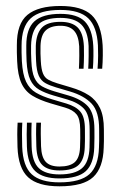

<svg xmlns="http://www.w3.org/2000/svg" viewBox="-20 -628 410 655"><path d="M182.8 7.6Q109.6 7.6 76 -23.2Q42.3 -54.1 39.7 -126.3Q38.9 -147.8 38.9 -168.6Q38.9 -189.4 40.1 -209.5H56.1Q54.9 -190.8 55 -169.2Q55 -147.6 55.7 -126.9Q58.2 -61 88.3 -33.4Q118.4 -5.9 182.8 -5.9Q254.3 -5.9 285.1 -33.8Q315.8 -61.7 317.6 -124.3Q318.2 -138.4 318.3 -146.9Q318.4 -155.5 318.3 -164.1Q318.2 -172.7 318.2 -186.6Q318.2 -247.1 292.7 -274.3Q267.2 -301.6 218 -316.1L171.2 -329.9Q149.1 -336.4 134.5 -344.6Q119.8 -352.8 112.2 -369.8Q104.6 -386.9 103.1 -419.6Q102.5 -436.5 102.1 -446.6Q101.7 -456.7 102.1 -471.7Q103.6 -512.9 122.4 -533.2Q141.2 -553.5 186.2 -553.5Q225.3 -553.5 244.7 -534.5Q264 -515.4 266.2 -470.5Q266.6 -461 266.5 -438.5Q266.4 -416.1 265 -393.5H249.2Q250.4 -415.4 250.5 -438.4Q250.6 -461.3 250.2 -469.9Q248.1 -506.4 232.5 -523.2Q217 -540.1 186.2 -540.1Q152.6 -540.1 136 -524.1Q119.3 -508.2 118.2 -471.5Q117.8 -455.9 118.1 -445.4Q118.4 -435 119.2 -419.8Q120.7 -391.7 126.6 -377.4Q132.4 -363.1 144.4 -356.4Q156.4 -349.6 175.7 -343.7L221.9 -329.9Q257.7 -319.4 282.8 -303.2Q307.9 -287 321.1 -259.4Q334.4 -231.8 334.4 -186.6Q334.4 -172.4 334.5 -163.8Q334.6 -155.1 334.5 -146.6Q334.4 -138.1 333.8 -124.1Q331.8 -55.8 298.2 -24.1Q264.5 7.6 182.8 7.6ZM182.8 -19.3Q126.7 -19.3 100.4 -44Q74.1 -68.6 71.8 -127.6Q71.1 -147.7 71 -169.1Q71 -190.6 71.9 -209.5H87.9Q87 -190.6 87.1 -169.7Q87.2 -148.7 87.9 -128.2Q89.7 -75.8 112.5 -54.4Q135.4 -33 182.8 -33Q235.4 -33 259.6 -54Q283.8 -74.9 285.4 -125.1Q286 -142.2 285.9 -155.6Q285.8 -169.1 285.8 -186.6Q285.8 -236.6 266.3 -257.2Q246.7 -277.8 210 -288.5L162.4 -302.3Q133.3 -310.8 113.6 -322.1Q93.9 -333.3 83.4 -355.6Q72.9 -377.8 70.7 -419.2Q70 -434.5 69.8 -447.4Q69.6 -460.2 69.7 -472.1Q69.6 -530.3 97.7 -555.5Q125.8 -580.7 186.2 -580.7Q244.4 -580.7 269.7 -554.4Q295 -528 298.1 -472.9Q299 -459.8 298.7 -436.3Q298.4 -412.7 296.8 -393.5H281Q282.2 -412.5 282.4 -437.5Q282.7 -462.4 282.3 -470.9Q279.8 -522.7 256.7 -544.9Q233.6 -567 186.2 -567Q133.6 -567 110.4 -544.5Q87.2 -522 86 -472.7Q85.6 -455.7 86 -445.2Q86.3 -434.6 87 -419.5Q88.5 -382.4 97.4 -362.7Q106.2 -343.1 123.4 -333.4Q140.6 -323.8 166.7 -316L213.9 -302.2Q258.2 -289.2 280.2 -265.1Q302.1 -241 302.1 -186.6Q302.1 -172 302.2 -157.9Q302.3 -143.8 301.5 -124.7Q299.7 -68.9 272.7 -44.1Q245.7 -19.3 182.8 -19.3ZM182.8 -46.5Q143.5 -46.5 124.5 -64.9Q105.4 -83.4 104 -128.8Q103.3 -150.3 103.1 -169.7Q103 -189.1 104 -209.5H119.8Q118.9 -189.1 119.1 -170.7Q119.3 -152.4 120 -129.2Q121.3 -92 136 -76Q150.7 -59.9 182.8 -59.9Q218.6 -59.9 235.1 -74.8Q251.6 -89.7 253 -125.4Q254 -146.4 253.8 -156.9Q253.6 -167.4 253.6 -186.6Q253.5 -222.9 241.1 -238Q228.8 -253.1 201.9 -261L153.3 -275.2Q115.1 -286.5 90.4 -301.6Q65.6 -316.8 53.1 -344.1Q40.6 -371.4 38.5 -419Q37.6 -438.2 37.5 -449.2Q37.4 -460.2 37.5 -473.7Q37.1 -547.2 73.7 -577.4Q110.3 -607.6 186.2 -607.6Q259.3 -607.6 292.5 -576.6Q325.6 -545.5 330.1 -474.2Q330.9 -462.4 330.7 -438.2Q330.4 -414 328.6 -393.5H312.8Q314.6 -414.9 314.7 -438.6Q314.8 -462.3 314.1 -473.6Q310.5 -537.2 281 -565.7Q251.5 -594.1 186.2 -594.1Q115.8 -594.1 84.6 -565.3Q53.4 -536.4 53.6 -472.3Q53.5 -460.6 53.6 -448.6Q53.6 -436.6 54.6 -419.2Q57.2 -374.1 68.9 -349.4Q80.7 -324.8 102.7 -311.8Q124.8 -298.9 157.9 -289.1L206 -274.9Q239.2 -265.1 254.4 -246.8Q269.7 -228.5 269.7 -186.6Q269.7 -172.7 269.8 -164.2Q269.9 -155.7 269.8 -147.2Q269.7 -138.8 269.1 -124.7Q267.7 -84.3 248.4 -65.4Q229.1 -46.5 182.8 -46.5Z"/></svg>

Font: Big Shoulders Inline Text SC Thin
Style: Regular
Weight: 100
Designer: Patric King
Foundry: XO Type Co
Version: Version 2.002